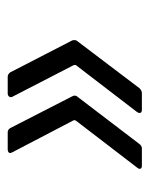

<svg xmlns="http://www.w3.org/2000/svg" viewBox="35 -530 388 498"><g transform="rotate(90 229.0 -281.0)"><path d="M232 -115Q232 -112 229.5 -109.5Q227 -107 223 -107H179Q173 -107 168 -113L85 -274Q84 -276 84 -280Q84 -285 87 -288L209 -449Q215 -455 222 -455H265Q271 -455 272.5 -451.5Q274 -448 271 -443L149 -284Q148 -281 149 -278L231 -119Q232 -118 232 -115ZM377 -114Q377 -107 367 -107H323Q316 -107 312 -114L230 -274Q228 -278 228 -280Q228 -285 231 -288L353 -448Q358 -455 365 -455H410Q416 -455 417.5 -451.5Q419 -448 415 -443L293 -284Q291 -280 292 -278L375 -119Q377 -115 377 -114Z"/></g></svg>

Font: Barlow Condensed
Style: Italic
Weight: 400
Width: 3
Italic angle: -7°
Designer: Jeremy Tribby
Foundry: Tribby Type
Version: Version 1.408